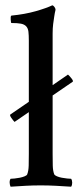

<svg xmlns="http://www.w3.org/2000/svg" viewBox="-20 -703 309 726"><path d="M89 -549Q89 -570 87.5 -583Q86 -596 79 -603.5Q72 -611 59 -613.5Q46 -616 23 -616Q22 -616 21.5 -620Q21 -624 20.5 -629Q20 -634 20.5 -638.5Q21 -643 23 -644Q74 -649 114.5 -660.5Q155 -672 178 -683Q182 -682 186 -676.5Q190 -671 190 -666Q187 -654 185 -640Q183 -628 181 -612Q179 -596 179 -576V-381L237 -421Q242 -417 250 -407Q258 -397 255 -394L179 -342V-122Q179 -97 179.5 -77Q180 -57 185 -44Q187 -40 195 -36.5Q203 -33 213.5 -31Q224 -29 234 -28Q244 -27 249 -27Q253 -21 253 -12Q253 -3 249 3Q219 1 191 -0.5Q163 -2 134 -2Q104 -2 77 -0.5Q50 1 20 3Q17 -3 16.5 -12Q16 -21 20 -27Q25 -27 35 -28Q45 -29 55 -31Q65 -33 73.5 -36.5Q82 -40 83 -44Q88 -57 88.5 -77Q89 -97 89 -122V-279L35 -242Q30 -247 23 -257Q16 -267 19 -270L89 -318Z"/></svg>

Font: Vermiglione Medium
Style: Regular
Weight: 500
Version: Version 1.000